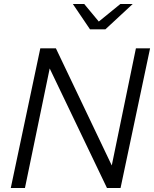

<svg xmlns="http://www.w3.org/2000/svg" viewBox="-20 -942 772 962"><path d="M34 0ZM182 -700H260L540 -113L661 -700H732L584 0H516L229 -599L105 0H34ZM402 -922 475 -834 583 -922H645L508 -795H431L345 -922Z"/></svg>

Font: Rosa Sans Light
Style: Italic
Weight: 300
Italic angle: -12°
Designer: Pentagram / MCKL
Foundry: Pentagram / MCKL
Version: Version 1.005;September 16, 2019;FontCreator 11.5.0.2425 64-